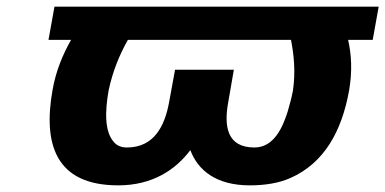

<svg xmlns="http://www.w3.org/2000/svg" viewBox="-20 -548 1160 578"><path d="M138 -276C110 -117 145 10 336 10C437 10 507 -35 553 -96C576 -35 631 10 732 10C779 10 820 3 854 -12C956 -57 1009 -153 1031 -276C1041 -334 1038 -384 1028 -428H1102L1120 -528H144L126 -428H194C169 -384 148 -334 138 -276ZM365 -428H856C865 -382 870 -332 862 -276C858 -254 852 -233 846 -212C831 -165 805 -104 746 -104C663 -104 654 -168 667 -240L684 -338H507L489 -240C476 -169 444 -104 362 -104C346 -104 333 -109 324 -119C294 -151 296 -213 307 -276C319 -332 339 -382 365 -428Z"/></svg>

Font: Asimov
Style: XWidIt
Weight: 500
Designer: Google
Version: Version 2.000980; 2014